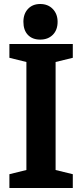

<svg xmlns="http://www.w3.org/2000/svg" viewBox="-20 -940 411 960"><path d="M258 -90V-630L344 -651V-720H27V-651L112 -630V-90L27 -69V0H344V-69ZM97 -831Q97 -789 119.5 -765.5Q142 -742 181 -742Q220 -742 244 -766Q268 -790 268 -831Q268 -870 244 -895Q220 -920 181 -920Q143 -920 120 -895.5Q97 -871 97 -831Z"/></svg>

Font: GradeGX
Style: Regular
Weight: 100
Width: 1
Designer: Adam Twardoch
Foundry: Adam Twardoch
Version: Version 2.002; DEVELOPMENT